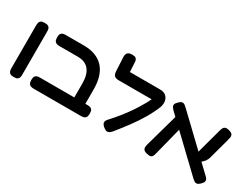

<svg xmlns="http://www.w3.org/2000/svg" viewBox="-66 -1270 2359 1820"><g transform="rotate(30 1113.0 -360.5)"><path d="M114 9Q87 9 74.5 0.5Q62 -8 58 -22Q54 -36 54 -51V-524Q54 -539 58 -553Q62 -567 74.5 -575Q87 -583 115 -583Q142 -583 154.5 -574.5Q167 -566 170.5 -552.5Q174 -539 174 -523V-50Q174 -35 170.5 -21.5Q167 -8 154.5 0.5Q142 9 114 9Z M770 10Q747 10 733.5 3Q720 -4 714.5 -16.5Q709 -29 709 -45V-264Q709 -313 698.5 -350Q688 -387 667.5 -412Q647 -437 616 -449.5Q585 -462 544 -462H344Q328 -462 314 -466Q300 -470 291.5 -483Q283 -496 283 -523Q283 -551 291.5 -563.5Q300 -576 313.5 -579.5Q327 -583 343 -583H541Q612 -583 666 -562.5Q720 -542 756.5 -502.5Q793 -463 811.5 -403.5Q830 -344 830 -267V-52Q830 -34 824.5 -20Q819 -6 806 2Q793 10 770 10ZM334 10Q318 10 304 6Q290 2 281.5 -11Q273 -24 273 -51Q273 -79 281.5 -91.5Q290 -104 304 -107.5Q318 -111 333 -111H853Q869 -111 882.5 -107.5Q896 -104 904.5 -91.5Q913 -79 913 -51Q913 -24 904.5 -11Q896 2 882.5 6Q869 10 852 10Z M1106 0Q1076 -22 1071.5 -42Q1067 -62 1087 -84Q1136 -137 1179.5 -191.5Q1223 -246 1260 -301.5Q1297 -357 1327 -411.5Q1357 -466 1379 -519L1462 -440Q1434 -370 1392 -299Q1350 -228 1298 -157.5Q1246 -87 1188 -16Q1178 -4 1166 5Q1154 14 1139.5 14Q1125 14 1106 0ZM1461 -436 1380 -462H994Q960 -462 945 -476Q930 -490 928 -524L920 -678Q920 -694 924 -707Q928 -720 942 -728.5Q956 -737 984 -737Q1011 -737 1022.5 -728Q1034 -719 1037 -705Q1040 -691 1040 -675L1045 -583H1376Q1416 -583 1439.5 -563.5Q1463 -544 1469.5 -511Q1476 -478 1461 -436Z M2157 -5Q2137 14 2122 16Q2107 18 2095.5 9.5Q2084 1 2072 -9L1590 -469Q1576 -483 1566.5 -496.5Q1557 -510 1560 -525.5Q1563 -541 1585 -561Q1606 -582 1621.5 -582.5Q1637 -583 1650.5 -572.5Q1664 -562 1678 -548L2160 -88Q2172 -78 2178.5 -65.5Q2185 -53 2181 -38.5Q2177 -24 2157 -5ZM1572 7Q1545 1 1535 -11.5Q1525 -24 1526 -40Q1527 -56 1532 -74L1637 -449L1737 -400L1647 -44Q1642 -23 1635.5 -9Q1629 5 1614.5 9.5Q1600 14 1572 7ZM2022 -159 1974 -213 2059 -526Q2064 -544 2071 -558Q2078 -572 2093.5 -577.5Q2109 -583 2138 -574Q2165 -566 2173.5 -553Q2182 -540 2179.5 -524.5Q2177 -509 2172 -490L2109 -259Q2102 -237 2091 -221.5Q2080 -206 2063.5 -192Q2047 -178 2022 -159Z"/></g></svg>

Font: Fredoka SemiExpanded Medium
Style: Regular
Weight: 500
Width: 6
Designer: Ben Nathan
Foundry: Milena B. Brandão, Ben Nathan
Version: Version 2.001